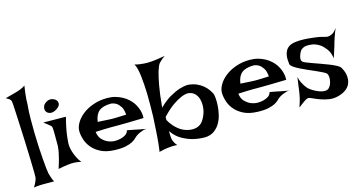

<svg xmlns="http://www.w3.org/2000/svg" viewBox="-80 -1098 2774 1475"><g transform="rotate(-15 1306.5 -361.0)"><path d="M37.1 27.3Q46.9 12.7 52.7 0Q58.6 -12.7 62.5 -21.5Q66.4 -32.2 68.4 -41Q69.3 -46.9 69.3 -75.2Q69.3 -103.5 67.9 -146.5Q66.4 -189.5 64.9 -243.2Q63.5 -296.9 61 -352.5Q58.6 -408.2 56.2 -460.9Q53.7 -513.7 51.8 -556.2Q49.8 -598.6 47.9 -626Q45.9 -653.3 44.9 -657.2Q43 -663.1 38.1 -668.9Q28.3 -680.7 4.9 -691.4Q54.7 -704.1 81.1 -711.9Q96.7 -715.8 108.4 -719.7Q119.1 -723.6 129.9 -727.5Q138.7 -731.4 149.4 -736.8Q160.2 -742.2 168.9 -749Q164.1 -720.7 161.1 -694.3Q158.2 -668 156.2 -645.5Q154.3 -620.1 154.3 -596.7Q149.4 -548.8 148.9 -492.7Q148.4 -436.5 149.4 -378.9Q150.4 -321.3 153.3 -266.6Q156.2 -211.9 159.7 -167.5Q163.1 -123 166.5 -92.3Q169.9 -61.5 171.9 -52.7Q175.8 -38.1 179.7 -24.4Q183.6 -12.7 188.5 0.5Q193.4 13.7 200.2 21.5H105.5Q92.8 21.5 81.1 22.5Q70.3 23.4 58.6 24.4Q46.9 25.4 37.1 27.3Z M235.4 -436.5 415 -434.6Q399.4 -375 392.1 -333Q384.8 -291 382.8 -262.7Q378.9 -230.5 380.9 -208Q383.8 -187.5 390.6 -164.1Q396.5 -144.5 408.2 -119.1Q419.9 -93.8 439.5 -68.4Q427.7 -72.3 414.1 -74.2Q400.4 -76.2 388.7 -77.1Q375 -78.1 361.3 -77.1Q347.7 -76.2 331.1 -74.2Q317.4 -72.3 297.9 -69.3Q278.3 -66.4 256.8 -61.5Q271.5 -105.5 279.8 -137.7Q288.1 -169.9 292 -191.4Q295.9 -216.8 296.9 -232.4Q296.9 -252 296.9 -276.9Q296.9 -301.8 296.9 -325.2Q296.9 -348.6 295.9 -366.7Q294.9 -384.8 292 -389.6L282.2 -399.4Q276.4 -404.3 265.1 -413.6Q253.9 -422.9 235.4 -436.5ZM304.7 -586.9Q325.2 -597.7 346.2 -592.8Q367.2 -587.9 378.9 -574.2Q390.6 -560.5 387.2 -542Q383.8 -523.4 355.5 -505.9Q327.1 -489.3 305.7 -494.1Q284.2 -499 275.4 -514.6Q266.6 -530.3 272.5 -551.3Q278.3 -572.3 304.7 -586.9Z M728.5 -157.2Q755.9 -157.2 779.3 -163.1Q798.8 -168 816.9 -179.2Q835 -190.4 840.8 -212.9Q860.4 -209 874 -206.5Q887.7 -204.1 897.5 -202.1Q908.2 -199.2 916 -198.2Q923.8 -196.3 934.6 -194.3Q944.3 -192.4 958.5 -189.9Q972.7 -187.5 992.2 -183.6Q977.5 -185.5 962.4 -180.7Q947.3 -175.8 933.6 -169.9Q918 -163.1 904.3 -153.3Q895.5 -147.5 884.3 -135.7Q873 -124 852.5 -113.3Q832 -102.5 798.3 -95.2Q764.6 -87.9 711.9 -89.8Q648.4 -91.8 605.5 -112.8Q562.5 -133.8 536.1 -164.6Q509.8 -195.3 498 -231.4Q486.3 -267.6 485.4 -298.8Q484.4 -330.1 503.9 -364.3Q523.4 -398.4 559.1 -426.8Q594.7 -455.1 645.5 -473.1Q696.3 -491.2 756.8 -491.2Q792 -491.2 821.8 -482.9Q851.6 -474.6 876.5 -460.9Q901.4 -447.3 919.9 -430.2Q938.5 -413.1 951.2 -395.5Q963.9 -377 972.7 -356.4Q980.5 -338.9 985.4 -316.4Q990.2 -293.9 988.3 -270.5Q914.1 -268.6 868.7 -267.6Q823.2 -266.6 797.9 -266.6H753.9H720.7Q703.1 -266.6 674.8 -265.6Q646.5 -264.6 605.5 -262.7Q610.4 -223.6 630.4 -202.6Q650.4 -181.6 672.9 -170.9Q698.2 -159.2 728.5 -157.2ZM640.6 -333Q671.9 -331.1 692.9 -330.1Q713.9 -329.1 727.5 -328.1Q742.2 -327.1 751 -327.1H775.4Q799.8 -327.1 866.2 -330.1Q863.3 -373 848.1 -395.5Q833 -418 816.4 -428.7Q796.9 -440.4 773.4 -442.4Q710 -441.4 679.2 -416Q648.4 -390.6 640.6 -333Z M1027.3 -685.5Q1049.8 -679.7 1068.8 -677.2Q1087.9 -674.8 1101.6 -673.8Q1118.2 -672.9 1131.8 -672.9Q1145.5 -672.9 1166 -674.8Q1202.1 -677.7 1268.6 -689.5Q1257.8 -681.6 1248.5 -674.3Q1239.3 -667 1232.4 -660.2L1217.8 -645.5Q1205.1 -627.9 1192.4 -585.9Q1181.6 -549.8 1169.4 -484.4Q1157.2 -418.9 1147.5 -310.5Q1195.3 -357.4 1237.8 -381.3Q1280.3 -405.3 1312.5 -416Q1350.6 -427.7 1381.8 -428.7Q1421.9 -425.8 1451.7 -412.6Q1481.4 -399.4 1502.4 -381.3Q1523.4 -363.3 1536.6 -344.2Q1549.8 -325.2 1556.6 -310.5Q1560.5 -300.8 1563 -274.9Q1565.4 -249 1563.5 -215.8Q1561.5 -182.6 1553.2 -146Q1544.9 -109.4 1526.9 -78.6Q1508.8 -47.9 1480 -27.3Q1451.2 -6.8 1408.2 -4.9Q1358.4 -4.9 1311.5 -16.6Q1271.5 -26.4 1227.1 -51.3Q1182.6 -76.2 1151.4 -123Q1151.4 -111.3 1151.4 -100.1Q1151.4 -88.9 1152.3 -81.1Q1153.3 -70.3 1154.3 -62.5Q1155.3 -53.7 1159.2 -43.9Q1162.1 -36.1 1168.5 -24.9Q1174.8 -13.7 1185.5 -2.9Q1174.8 -3.9 1164.1 -4.4Q1153.3 -4.9 1142.6 -3.9Q1130.9 -2.9 1119.1 -2Q1107.4 -1 1094.7 1Q1084 2.9 1069.3 5.9Q1054.7 8.8 1039.1 12.7Q1042 3.9 1043.9 -13.2Q1045.9 -30.3 1048.3 -51.3Q1050.8 -72.3 1052.2 -95.7Q1053.7 -119.1 1055.7 -142.6Q1059.6 -196.3 1062.5 -259.8Q1065.4 -358.4 1063.5 -443.4Q1062.5 -479.5 1060.1 -516.6Q1057.6 -553.7 1053.7 -586.4Q1049.8 -619.1 1043.5 -645Q1037.1 -670.9 1027.3 -685.5ZM1154.3 -210Q1169.9 -181.6 1187.5 -161.6Q1205.1 -141.6 1222.7 -127.9Q1240.2 -114.3 1257.3 -106.4Q1274.4 -98.6 1290 -94.7Q1326.2 -85 1361.3 -92.8Q1396.5 -102.5 1416 -131.8Q1435.5 -161.1 1446.3 -198.2Q1451.2 -215.8 1452.6 -243.2Q1454.1 -270.5 1446.8 -296.4Q1439.5 -322.3 1420.9 -342.3Q1402.3 -362.3 1367.2 -366.2Q1342.8 -366.2 1310.5 -352.5Q1282.2 -340.8 1243.2 -314Q1204.1 -287.1 1154.3 -234.4Z M1863.3 -157.2Q1890.6 -157.2 1914.1 -163.1Q1933.6 -168 1951.7 -179.2Q1969.7 -190.4 1975.6 -212.9Q1995.1 -209 2008.8 -206.5Q2022.5 -204.1 2032.2 -202.1Q2043 -199.2 2050.8 -198.2Q2058.6 -196.3 2069.3 -194.3Q2079.1 -192.4 2093.3 -189.9Q2107.4 -187.5 2127 -183.6Q2112.3 -185.5 2097.2 -180.7Q2082 -175.8 2068.4 -169.9Q2052.7 -163.1 2039.1 -153.3Q2030.3 -147.5 2019 -135.7Q2007.8 -124 1987.3 -113.3Q1966.8 -102.5 1933.1 -95.2Q1899.4 -87.9 1846.7 -89.8Q1783.2 -91.8 1740.2 -112.8Q1697.3 -133.8 1670.9 -164.6Q1644.5 -195.3 1632.8 -231.4Q1621.1 -267.6 1620.1 -298.8Q1619.1 -330.1 1638.7 -364.3Q1658.2 -398.4 1693.8 -426.8Q1729.5 -455.1 1780.3 -473.1Q1831.1 -491.2 1891.6 -491.2Q1926.8 -491.2 1956.5 -482.9Q1986.3 -474.6 2011.2 -460.9Q2036.1 -447.3 2054.7 -430.2Q2073.2 -413.1 2085.9 -395.5Q2098.6 -377 2107.4 -356.4Q2115.2 -338.9 2120.1 -316.4Q2125 -293.9 2123 -270.5Q2048.8 -268.6 2003.4 -267.6Q1958 -266.6 1932.6 -266.6H1888.7H1855.5Q1837.9 -266.6 1809.6 -265.6Q1781.2 -264.6 1740.2 -262.7Q1745.1 -223.6 1765.1 -202.6Q1785.2 -181.6 1807.6 -170.9Q1833 -159.2 1863.3 -157.2ZM1775.4 -333Q1806.6 -331.1 1827.6 -330.1Q1848.6 -329.1 1862.3 -328.1Q1877 -327.1 1885.7 -327.1H1910.2Q1934.6 -327.1 2001 -330.1Q1998 -373 1982.9 -395.5Q1967.8 -418 1951.2 -428.7Q1931.6 -440.4 1908.2 -442.4Q1844.7 -441.4 1814 -416Q1783.2 -390.6 1775.4 -333Z M2592.8 -557.6Q2584 -536.1 2577.6 -518.6Q2571.3 -501 2566.4 -487.3Q2561.5 -471.7 2557.6 -460Q2553.7 -446.3 2548.8 -428.7Q2543.9 -413.1 2536.6 -390.1Q2529.3 -367.2 2519.5 -335.9Q2511.7 -382.8 2491.2 -410.6Q2470.7 -438.5 2449.2 -454.1Q2423.8 -471.7 2394.5 -479.5Q2341.8 -488.3 2318.4 -477.5Q2294.9 -466.8 2287.1 -450.2Q2283.2 -443.4 2278.8 -433.1Q2274.4 -422.9 2272 -412.1Q2269.5 -401.4 2270.5 -390.6Q2271.5 -379.9 2279.3 -373Q2284.2 -368.2 2304.7 -359.9Q2325.2 -351.6 2354 -341.3Q2382.8 -331.1 2415.5 -319.3Q2448.2 -307.6 2477.5 -295.9Q2506.8 -284.2 2528.3 -272.5Q2549.8 -260.7 2556.6 -251Q2562.5 -241.2 2569.8 -225.1Q2577.1 -209 2580.6 -189.9Q2584 -170.9 2582.5 -150.9Q2581.1 -130.9 2571.3 -111.3Q2561.5 -91.8 2540.5 -75.2Q2519.5 -58.6 2484.4 -47.9Q2443.4 -35.2 2405.3 -41Q2367.2 -46.9 2335.4 -58.6Q2303.7 -70.3 2280.3 -81.5Q2256.8 -92.8 2247.1 -90.8Q2236.3 -88.9 2222.7 -80.1Q2209 -71.3 2196.8 -62Q2184.6 -52.7 2175.8 -45.4Q2167 -38.1 2167 -40Q2167 -42 2170.4 -51.8Q2173.8 -61.5 2178.2 -75.7Q2182.6 -89.8 2187 -106.9Q2191.4 -124 2193.4 -139.6Q2195.3 -152.3 2198.2 -170.9Q2200.2 -187.5 2203.6 -211.4Q2207 -235.4 2211.9 -269.5Q2216.8 -244.1 2226.1 -225.6Q2235.4 -207 2244.1 -193.4Q2254.9 -177.7 2264.6 -167Q2279.3 -153.3 2299.3 -141.6Q2319.3 -129.9 2339.8 -121.6Q2360.4 -113.3 2378.9 -111.3Q2397.5 -109.4 2410.2 -115.2Q2422.9 -121.1 2432.1 -136.7Q2441.4 -152.3 2445.3 -170.9Q2449.2 -189.5 2448.2 -206.5Q2447.3 -223.6 2439.5 -234.4Q2433.6 -241.2 2412.6 -252Q2391.6 -262.7 2362.8 -275.4Q2334 -288.1 2302.2 -301.8Q2270.5 -315.4 2242.7 -329.6Q2214.8 -343.8 2196.8 -356.9Q2178.7 -370.1 2176.8 -380.9Q2174.8 -396.5 2173.8 -415.5Q2172.9 -434.6 2176.3 -453.6Q2179.7 -472.7 2189.9 -490.2Q2200.2 -507.8 2220.7 -519.5Q2234.4 -527.3 2256.8 -531.2Q2279.3 -535.2 2306.6 -535.6Q2334 -536.1 2363.3 -533.7Q2392.6 -531.2 2419.4 -527.8Q2446.3 -524.4 2468.3 -519.5Q2490.2 -514.6 2502 -510.7Q2515.6 -505.9 2531.2 -509.8Q2544.9 -512.7 2560.5 -522.5Q2576.2 -532.2 2592.8 -557.6Z"/></g></svg>

Font: Irish Grover
Style: Regular
Weight: 400
Designer: Squid
Foundry: Font Diner, Inc DBA Sideshow
Version: Version 1.001